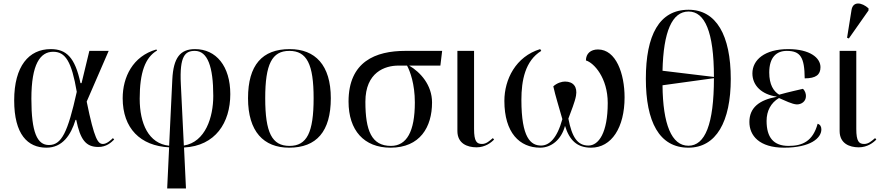

<svg xmlns="http://www.w3.org/2000/svg" viewBox="-20 -823 4971 1083"><path d="M242 10C332 10 380 -61 406 -147H410C433 -35 464 6 535 6C580 6 607 -19 624 -36L617 -44C606 -33 582 -11 561 -11C533 -11 513 -34 469 -250L593 -536H484L440 -354H434C403 -501 353 -546 266 -546C143 -546 60 -450 60 -257C60 -65 136 10 242 10ZM256 -5C190 -5 157 -75 157 -266C157 -462 207 -531 280 -531C349 -531 384 -476 413 -305C362 -75 327 -5 256 -5Z M923 240H1029L1018 9C1195 0 1279 -131 1279 -292C1279 -450 1199 -546 1080 -546C997 -546 958 -498 952 -375L934 -1C818 -13 768 -126 768 -266C768 -414 799 -499 866 -538L862 -544C729 -506 672 -388 672 -269C672 -99 772 0 934 8ZM1000 -349C992 -509 1025 -536 1079 -536C1151 -536 1183 -447 1183 -282C1183 -162 1139 -22 1017 -2Z M1611 10C1765 10 1846 -81 1846 -269C1846 -456 1758 -546 1614 -546C1459 -546 1379 -456 1379 -269C1379 -81 1467 10 1611 10ZM1613 0C1514 0 1476 -75 1476 -269C1476 -461 1514 -536 1612 -536C1711 -536 1749 -461 1749 -269C1749 -75 1711 0 1613 0Z M2183 10C2349 10 2417 -106 2417 -245C2417 -344 2351 -416 2288 -453H2464L2474 -536H2266C2099 -536 1946 -476 1946 -250C1946 -88 2033 10 2183 10ZM2185 0C2076 0 2041 -86 2041 -249C2041 -416 2152 -453 2227 -453H2276C2293 -421 2320 -350 2320 -245C2320 -81 2274 0 2185 0Z M2668 8C2717 8 2751 -19 2767 -36L2760 -44C2741 -28 2723 -11 2699 -11C2669 -11 2654 -25 2654 -96V-536H2560V-84C2560 -14 2615 8 2668 8Z M3027 10C3089 10 3146 -34 3167 -113C3192 -32 3235 10 3314 10C3430 10 3503 -104 3503 -274C3503 -407 3455 -544 3353 -544C3312 -544 3285 -521 3285 -482C3330 -469 3408 -384 3408 -242C3408 -74 3357 -2 3299 -2C3237 -2 3206 -50 3186 -154C3201 -195 3223 -248 3229 -283C3238 -333 3214 -363 3167 -363C3150 -363 3123 -356 3101 -336C3113 -281 3132 -223 3152 -151C3122 -41 3077 -2 3032 -2C2974 -2 2921 -45 2921 -260C2921 -369 2942 -480 3033 -536L3027 -546C2889 -504 2825 -375 2825 -254C2825 -74 2911 10 3027 10Z M3863 10C4020 10 4102 -137 4102 -378C4102 -624 4020 -768 3864 -768C3698 -768 3623 -624 3623 -379C3623 -137 3698 10 3863 10ZM4007 -389 3717 -424C3722 -645 3771 -758 3864 -758C3955 -758 4007 -645 4007 -389ZM3863 -1C3768 -1 3719 -122 3717 -342L4007 -382C4007 -122 3957 -1 3863 -1Z M4403 10C4551 10 4613 -44 4613 -93C4613 -107 4608 -120 4592 -125C4565 -26 4506 0 4428 0C4343 0 4304 -48 4304 -141C4304 -197 4328 -243 4374 -270C4407 -256 4448 -235 4475 -234C4500 -234 4526 -250 4526 -281C4526 -292 4523 -309 4509 -322C4485 -316 4432 -305 4375 -289C4343 -308 4319 -346 4319 -414C4319 -500 4360 -536 4418 -536C4495 -536 4518 -500 4519 -381C4583 -381 4608 -402 4608 -444C4608 -497 4548 -546 4426 -546C4293 -546 4224 -485 4224 -409C4224 -340 4277 -290 4361 -278V-277C4263 -259 4207 -216 4207 -135C4207 -58 4263 10 4403 10Z M4768 -606 4879 -764V-776C4841 -810 4791 -818 4783 -766L4758 -610ZM4824 8C4873 8 4907 -19 4923 -36L4916 -44C4897 -28 4879 -11 4855 -11C4825 -11 4810 -25 4810 -96V-536H4716V-84C4716 -14 4771 8 4824 8Z"/></svg>

Font: Noto Serif Display
Style: Regular
Weight: 400
Designer: Monotype Design Team
Foundry: Monotype Imaging Inc.
Version: Version 2.009